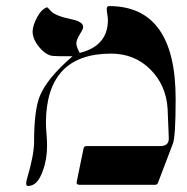

<svg xmlns="http://www.w3.org/2000/svg" viewBox="-20 -617 625 641"><path d="M566.4 -287.1Q566.4 -160.2 557.1 -137.2L507.8 -7.8Q505.4 0 497.6 0H246.1Q233.4 0 236.3 -11.2L258.8 -120.6Q260.3 -129.4 269 -129.4H515.6Q544.9 -129.4 543.5 -157.2Q542 -189 539.6 -253.9Q534.7 -332.5 481.9 -385.3Q429.2 -438 350.6 -438Q134.8 -438 133.3 -208Q133.3 -195.3 135.3 -169.9Q137.2 -144.5 137.2 -131.8Q137.2 -85 123 -46.9Q105.5 3.9 73.7 3.9Q63.5 3.9 69.8 -19Q93.8 -99.1 93.8 -143.6Q93.8 -249 112.8 -295.9Q136.7 -355.5 222.2 -429.2Q166.5 -429.2 157.2 -430.2Q133.3 -432.6 111.1 -459.5Q88.9 -486.3 88.9 -511.7Q88.9 -530.8 103.5 -558.6Q118.2 -586.4 137.2 -592.8Q138.7 -592.8 149.9 -580.1Q165 -563.5 220.7 -552.2Q257.3 -544.4 257.8 -526.9Q257.8 -520.5 246.3 -502.2Q234.9 -483.9 234.9 -472.2Q234.9 -460.9 246.1 -440.4Q339.8 -463.4 340.3 -549.8Q340.3 -556.2 338.4 -568.1Q336.4 -580.1 336.4 -586.4Q336.4 -596.7 344.2 -596.7Q566.4 -596.7 566.4 -287.1Z"/></svg>

Font: Accordance
Style: Regular
Weight: 400
Version: Version 1.1 (build May 11, 2018) Miklal Software Solutions, 